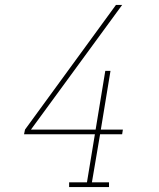

<svg xmlns="http://www.w3.org/2000/svg" viewBox="-20 -755 640 775"><path d="M259 0V-19H331L363 -213H77L81 -232L448 -735H473L105 -232H366L405 -469H426L387 -232H476L473 -213H384L351 -19H420V0Z"/></svg>

Font: Iosevka Etoile Thin Oblique
Style: Regular
Weight: 100
Italic angle: -9°
Designer: Belleve Invis
Foundry: Belleve Invis
Version: Version 15.5.2; ttfautohint (v1.8.4)